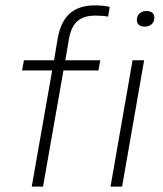

<svg xmlns="http://www.w3.org/2000/svg" viewBox="-20 -694 608 714"><path d="M98 0 174 -432H62L69 -470H181L194 -548Q205 -613 239 -643.5Q273 -674 333 -674Q347 -674 363.5 -672.5Q380 -671 388 -668L382 -632Q374 -634 360.5 -635Q347 -636 335 -636Q291 -636 267.5 -615Q244 -594 236 -547L223 -470H353L346 -432H216L140 0ZM391 0 473 -470H516L434 0ZM518 -595Q504 -595 496.5 -601.5Q489 -608 489 -620Q489 -635 499 -644Q509 -653 525 -653Q539 -653 546.5 -646.5Q554 -640 554 -628Q554 -613 544 -604Q534 -595 518 -595Z"/></svg>

Font: Gantari ExtraLight
Style: Italic
Weight: 250
Italic angle: -10°
Designer: Anugrah Pasau
Foundry: Lafontype
Version: Version 1.000